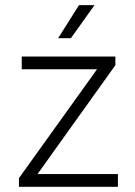

<svg xmlns="http://www.w3.org/2000/svg" viewBox="-20 -717 517 737"><path d="M342.8 -697.3Q320.3 -665 252 -570.3Q240.2 -570.3 203.1 -570.3Q222.7 -601.6 283.2 -697.3Q297.9 -697.3 342.8 -697.3ZM124 -48.8Q201.2 -48.8 432.6 -48.8Q432.6 -37.1 432.6 0Q337.9 0 52.7 0Q52.7 -7.8 52.7 -33.2Q127.9 -137.7 352.5 -451.2Q280.3 -451.2 63.5 -451.2Q63.5 -462.9 63.5 -500Q153.3 -500 422.9 -500Q422.9 -492.2 422.9 -466.8Q348.6 -362.3 124 -48.8Z"/></svg>

Font: LeFont
Style: ExtraLight
Weight: 200
Designer: Leryon MEDIA
Version: Version 1.0